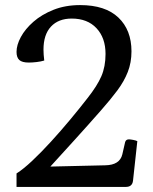

<svg xmlns="http://www.w3.org/2000/svg" viewBox="-20 -815 600 755"><path d="M45 -80V-133Q72 -150 107 -183Q142 -216 180 -257.5Q218 -299 255.5 -344Q293 -389 324 -429Q362 -477 378.5 -515Q395 -553 395 -603Q395 -666 359.5 -704Q324 -742 262 -742Q210 -742 180.5 -710.5Q151 -679 151 -620Q151 -601 154 -577Q141 -573 124 -571Q107 -569 93 -569Q67 -569 56 -579Q45 -589 45 -611Q45 -638 62 -669.5Q79 -701 111.5 -729.5Q144 -758 190.5 -776.5Q237 -795 295 -795Q394 -795 445.5 -746Q497 -697 497 -613Q497 -569 482.5 -532Q468 -495 441.5 -459.5Q415 -424 378 -382Q328 -325 274 -265.5Q220 -206 178 -160L394 -165Q451 -166 461 -208L472 -256Q475 -267 487 -267Q492 -267 503 -265Q514 -263 520 -260L503 -104Q500 -80 475 -80Z"/></svg>

Font: Gowun Batang
Style: Bold
Weight: 700
Designer: Yanghee Ryu
Foundry: Yanghee Ryu
Version: Version 2.000